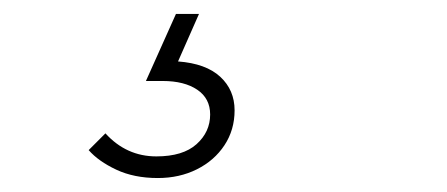

<svg xmlns="http://www.w3.org/2000/svg" viewBox="-20 -20 640 275"><path d="M206 235Q172 235 146.5 223Q121 211 107 195L131 171Q161 204 204 204Q242 204 261.5 186.5Q281 169 281 144Q281 121 262.5 108.5Q244 96 213 96H189L232 0H265L235 68Q275 71 295.5 90Q316 109 316 138Q316 166 301.5 188Q287 210 262 222.5Q237 235 206 235Z"/></svg>

Font: Red Hat Text
Style: Italic
Weight: 300
Italic angle: -12°
Designer: Pentagram, MCKL
Foundry: Pentagram, MCKL
Version: Version 1.023